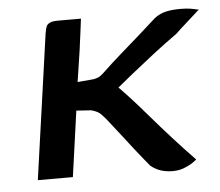

<svg xmlns="http://www.w3.org/2000/svg" viewBox="-41 -508 644 562"><g transform="rotate(-5 281.0 -227.5)"><path d="M445 8Q426 8 410.5 3Q395 -2 381 -13Q376 -19 364.5 -33Q353 -47 338.5 -65.5Q324 -84 309.5 -103Q295 -122 282.5 -137.5Q270 -153 264 -161Q254 -173 247 -179Q240 -185 223 -190L179 -193L152 0H49L109 -425Q111 -437 113.5 -444.5Q116 -452 124 -456Q132 -460 148 -460Q165 -460 182 -460Q199 -460 216 -460Q214 -446 211 -421Q208 -396 204 -368Q200 -340 196 -315Q192 -290 190 -276L236 -280Q249 -282 256.5 -287Q264 -292 274 -302Q296 -323 323.5 -347Q351 -371 379.5 -396Q408 -421 432 -443Q448 -455 466 -459Q484 -463 508 -463Q526 -463 538 -461Q550 -459 562 -456Q560 -455 547 -443Q534 -431 518 -417Q502 -403 491 -392Q457 -368 421.5 -340.5Q386 -313 352.5 -286Q319 -259 290 -235L296 -261Q311 -247 335.5 -220.5Q360 -194 389.5 -159.5Q419 -125 451.5 -89Q484 -53 516 -20Q512 -16 502 -9.5Q492 -3 477.5 2.5Q463 8 445 8Z"/></g></svg>

Font: Genos Medium
Style: Italic
Weight: 500
Italic angle: -8°
Designer: Robert E. Leuschke
Foundry: Robert E. Leuschke
Version: Version 1.010